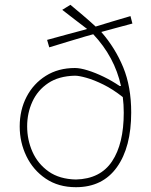

<svg xmlns="http://www.w3.org/2000/svg" viewBox="-20 -770 628 799"><path d="M296 9Q223 9 170.5 -26.5Q118 -62 90 -119.8Q62 -177.5 62 -244Q62 -312 90.5 -367Q119 -422 170.8 -454.5Q222.5 -487 292 -487Q313.5 -487 345 -477.2Q376.5 -467.5 411.5 -450.5Q446.5 -433.5 478 -412H483.5Q457 -533 368 -627.5L334 -618Q302 -608.5 264.5 -597.2Q227 -586 185 -573L176 -604Q217.5 -615.5 256.5 -626Q295.5 -636.5 327.5 -645L342.5 -649.5Q317.5 -668.5 291.8 -688.2Q266 -708 239 -729L273 -750Q299 -728.5 325.2 -706.2Q351.5 -684 378 -659.5Q408.5 -669 445.2 -680Q482 -691 523 -703L531 -672Q496 -662.5 463.2 -653.8Q430.5 -645 401.5 -637Q459.5 -570.5 492.8 -489.8Q526 -409 526 -302Q526 -157.5 466.5 -74.2Q407 9 296 9ZM93 -244Q93 -188 115.2 -138Q137.5 -88 182.5 -56.2Q227.5 -24.5 296 -23Q397.5 -25.5 446.2 -98.5Q495 -171.5 495 -301Q495 -334.5 491 -366Q450 -398.5 410.5 -418Q371 -437.5 339.8 -446.2Q308.5 -455 292 -455Q224.5 -453.5 180.5 -424Q136.5 -394.5 114.8 -347Q93 -299.5 93 -244Z"/></svg>

Font: Commissioner Loud Thin
Style: Regular
Weight: 100
Designer: Kostas Bartsokas
Foundry: Kostas Bartsokas
Version: Version 1.000; ttfautohint (v1.8.3)